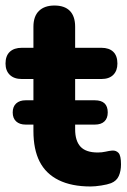

<svg xmlns="http://www.w3.org/2000/svg" viewBox="-29 -664 458 695"><path d="M299 11Q230 11 183.5 -12Q137 -35 114.5 -79Q92 -123 92 -190V-378H50Q22 -378 6.5 -393Q-9 -408 -9 -434Q-9 -462 6.5 -476.5Q22 -491 50 -491H92V-567Q92 -605 112 -624.5Q132 -644 168 -644Q205 -644 224 -624.5Q243 -605 243 -567V-491H338Q366 -491 381 -476.5Q396 -462 396 -434Q396 -408 381 -393Q366 -378 338 -378H243V-196Q243 -154 262.5 -133Q282 -112 325 -112Q340 -112 353 -115Q366 -118 377 -119Q391 -120 400 -110.5Q409 -101 409 -69Q409 -45 401 -27Q393 -9 373 -1Q360 4 337.5 7.5Q315 11 299 11ZM64 -213Q42 -213 29.5 -224.5Q17 -236 17 -257Q17 -278 29.5 -289.5Q42 -301 64 -301H314Q361 -301 361 -257Q361 -236 349 -224.5Q337 -213 314 -213Z"/></svg>

Font: Nunito ExtraLight ExtraBold
Style: Regular
Weight: 800
Version: Version 3.602